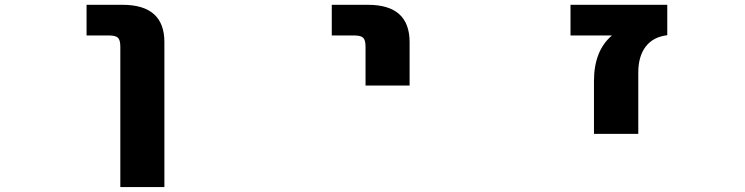

<svg xmlns="http://www.w3.org/2000/svg" viewBox="-20 -544 3040 783"><path d="M333 -399.4V-524.4H479.5Q650.4 -524.4 650.4 -372.1V218.8H470.7V-353.5Q470.7 -380.9 460.9 -390.1Q451.2 -399.4 423.8 -399.4Z M1333 -399.4V-524.4H1480.5Q1650.4 -524.4 1650.4 -372.1V-195.3H1470.7V-353.5Q1470.7 -380.9 1460.9 -390.1Q1451.2 -399.4 1423.8 -399.4Z M2475.6 -399.4H2306.6V-524.4H2701.2V-400.4Q2643.6 -393.6 2613.3 -354Q2583 -314.5 2583 -248V2H2402.3V-213.9Q2402.3 -336.9 2475.6 -399.4Z"/></svg>

Font: Gen Shin Gothic Monospace Heavy
Style: Bold
Weight: 800
Designer: [Source Han Sans]
Ryoko NISHIZUKA  (kana & ideographs); Paul D. Hunt (Latin, Greek & Cyrillic); Wenlong ZHANG  (bopomofo
Version: Version 1.002.20150607